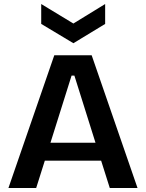

<svg xmlns="http://www.w3.org/2000/svg" viewBox="-20 -935 726 955"><path d="M22 0 250 -660H436L664 0H526L483 -136H203L160 0ZM336 -559 231 -225H455L350 -559ZM185 -915 345 -818 503 -915V-816L345 -720L185 -816Z"/></svg>

Font: Bricolage Grotesque 10pt SemiBold
Style: Regular
Weight: 600
Designer: Mathieu Triay
Foundry: Atelier Triay
Version: Version 1.000; ttfautohint (v1.8.4.7-5d5b);gftools[0.9.29]